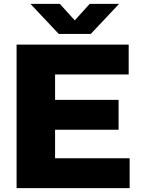

<svg xmlns="http://www.w3.org/2000/svg" viewBox="-20 -970 728 990"><path d="M65.5 0V-740H643.5V-586H264V-455H591.5V-301H264V-154H648.5V0ZM283 -795 137 -950H288.5L365.5 -865L442.5 -950H594L448 -795Z"/></svg>

Font: Encode Sans SmExp XBd
Style: Regular
Weight: 800
Width: 6
Designer: Multiple Designers
Foundry: Impallari Type
Version: Version 3.002; ttfautohint (v1.8.3) -l 8 -r 50 -G 200 -x 14 